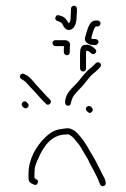

<svg xmlns="http://www.w3.org/2000/svg" viewBox="-20 -605 441 674"><path d="M102 21H101V5C101 -20 105 -27 114 -48C131 -87 158 -133 213 -133C216 -134 218 -134 221 -133C236 -127 247 -109 257 -98C264 -87 272 -75 278 -63L288 -47C297 -26 313 -1 322 20C328 30 330 53 344 48C359 43 347 20 341 10L332 -8C326 -21 313 -46 306 -57L296 -74C290 -85 281 -100 274 -110C262 -126 248 -146 228 -153C217 -157 205 -153 195 -152C168 -149 151 -135 135 -119C108 -92 80 -47 80 5V21C80 30 84 37 93 40C100 44 107 48 112 38C117 28 109 25 102 21ZM282 -365V-415C282 -419 282 -423 283 -427C287 -427 290 -426 293 -424L301 -417C311 -409 325 -425 314 -433C306 -441 297 -448 283 -448C264 -448 261 -434 261 -415V-365C261 -359 266 -354 272 -354C278 -354 282 -359 282 -365ZM240 -585C234 -585 229 -580 229 -574V-566C229 -561 229 -556 228 -550C228 -538 228 -530 222 -523C214 -533 210 -544 197 -548C188 -551 179 -556 175 -545C169 -529 192 -532 198 -522C203 -512 211 -497 225 -500C244 -504 249 -527 249 -549C250 -556 250 -561 250 -566V-574C250 -580 246 -585 240 -585ZM323 -533H316C291 -533 286 -495 279 -475C273 -458 291 -447 308 -447H315C320 -447 326 -453 326 -458C326 -463 320 -468 315 -468H308C305 -468 303 -469 300 -470C304 -483 307 -503 316 -512H323C328 -512 333 -518 333 -523C333 -528 328 -533 323 -533ZM174 -443H205C204 -439 204 -435 204 -431V-422C204 -416 209 -411 215 -411C221 -411 225 -416 225 -422V-431C225 -437 225 -442 226 -446C227 -457 218 -464 208 -464H174C169 -464 164 -459 164 -454C164 -449 169 -443 174 -443ZM285 -215C290 -210 295 -205 302 -212C309 -219 305 -225 300 -230C290 -239 274 -225 285 -215ZM59 -231C64 -226 70 -221 77 -228C84 -235 79 -241 74 -246C64 -256 50 -241 59 -231ZM218 -234C225 -233 228 -237 229 -244C233 -266 246 -279 260 -293C272 -305 281 -317 292 -331C303 -345 313 -350 324 -361L331 -369C342 -379 326 -393 316 -383C309 -376 303 -369 295 -364C284 -355 268 -336 259 -324C246 -307 223 -290 214 -270C210 -260 202 -236 218 -234ZM56 -327C64 -322 67 -321 76 -311C83 -303 90 -295 98 -287C113 -272 116 -266 131 -251L141 -241C150 -230 165 -246 156 -255L146 -265C128 -285 110 -303 92 -325C81 -337 76 -340 65 -345C53 -352 43 -334 56 -327Z"/></svg>

Font: Be Happy
Style: Regular
Weight: 500
Designer: Mew Too
Foundry: Cannot Into Space Fonts
Version: Version 0.9977